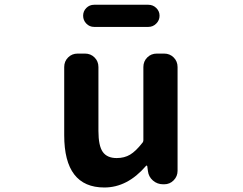

<svg xmlns="http://www.w3.org/2000/svg" viewBox="-20 -789 1040 822"><path d="M426.8 13.7Q254.9 13.7 254.9 -210V-502Q254.9 -526.4 271.5 -543Q288.1 -559.6 312.5 -559.6H343.8Q368.2 -559.6 384.8 -543Q401.4 -526.4 401.4 -502V-228.5Q401.4 -165 419.9 -138.7Q438.5 -112.3 479.5 -112.3Q512.7 -112.3 537.1 -127Q561.5 -141.6 588.9 -176.8Q593.8 -181.6 593.8 -189.5V-502Q593.8 -526.4 610.4 -543Q627 -559.6 651.4 -559.6H682.6Q707 -559.6 723.6 -543Q740.2 -526.4 740.2 -502V-57.6Q740.2 -34.2 723.6 -17.1Q707 0 682.6 0H678.7Q653.3 0 634.8 -16.1Q616.2 -32.2 613.3 -56.6L610.4 -78.1Q609.4 -80.1 607.4 -80.1Q605.5 -80.1 604.5 -78.1Q525.4 13.7 426.8 13.7ZM382.8 -673.8Q363.3 -673.8 349.6 -688Q335.9 -702.1 335.9 -721.7Q335.9 -741.2 349.6 -754.9Q363.3 -768.6 382.8 -768.6H615.2Q634.8 -768.6 648.9 -754.9Q663.1 -741.2 663.1 -721.7Q663.1 -702.1 648.9 -688Q634.8 -673.8 615.2 -673.8Z"/></svg>

Font: Gen Jyuu Gothic Monospace Bold
Style: Bold
Weight: 700
Designer: [Source Han Sans]
Ryoko NISHIZUKA  (kana & ideographs); Paul D. Hunt (Latin, Greek & Cyrillic); Wenlong ZHANG  (bopomofo
Version: Version 1.002.20150607